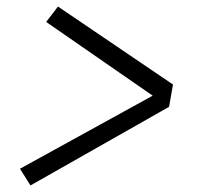

<svg xmlns="http://www.w3.org/2000/svg" viewBox="-20 -632 640 586"><path d="M73 -66 41 -117 446 -340 121 -565 157 -612 508 -374 496 -306Z"/></svg>

Font: Iosevka Etoile Light
Style: Italic
Weight: 300
Italic angle: -9°
Designer: Belleve Invis
Foundry: Belleve Invis
Version: Version 22.1.2; ttfautohint (v1.8.4)